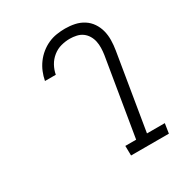

<svg xmlns="http://www.w3.org/2000/svg" viewBox="-173 -871 946 998"><g transform="rotate(-30 300.0 -371.5)"><path d="M553 0H326L325 -58H390L467 -522Q470 -542 470.5 -562.5Q471 -583 467 -602Q463 -621 453 -637.5Q443 -654 428 -665Q413 -676 393 -680.5Q373 -685 353 -685Q327 -685 300.5 -678Q274 -671 251.5 -653Q229 -635 215.5 -610.5Q202 -586 197 -559H132Q137 -585 147 -609.5Q157 -634 173 -656Q189 -678 210.5 -695.5Q232 -713 256.5 -724Q281 -735 307 -739Q333 -743 358 -743Q388 -743 416 -737Q444 -731 467.5 -716Q491 -701 506.5 -678Q522 -655 529 -628Q536 -601 535.5 -571.5Q535 -542 530 -512L455 -58H562Z"/></g></svg>

Font: Iosevka HT Light Extended
Style: Italic
Weight: 300
Width: 7
Italic angle: -9°
Monospace: yes
Designer: Belleve Invis
Foundry: Belleve Invis
Version: Version 32.3.0; ttfautohint (v1.8.4)